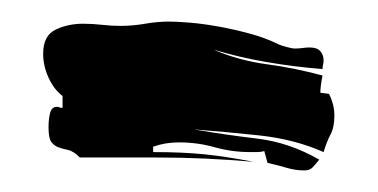

<svg xmlns="http://www.w3.org/2000/svg" viewBox="-20 -814 350 178"><path d="M285 -727Q290 -717 290 -707Q290 -696 286.5 -689.5Q283 -683 280 -673Q253 -685 220 -688.5Q187 -692 160 -694Q189 -689 218.5 -685.5Q248 -682 276 -666Q272 -661 269.5 -658.5Q267 -656 262 -656Q254 -656 245.5 -658.5Q237 -661 228 -663L225 -674Q222 -673 218 -673H212Q195 -673 179 -677.5Q163 -682 146 -682Q133 -682 122 -678V-673Q149 -673 169 -671Q189 -669 215 -664Q192 -666 170 -667Q148 -668 124 -668H54Q48 -674 43 -675Q38 -676 34 -677.5Q30 -679 27.5 -682.5Q25 -686 25 -696Q25 -704 26.5 -709.5Q28 -715 33 -715Q34 -715 35 -714.5Q36 -714 38 -714V-725Q30 -731 25 -742Q20 -753 20 -764Q20 -781 31.5 -786.5Q43 -792 57 -792Q66 -792 74.5 -791Q83 -790 92 -790Q103 -790 114.5 -792Q126 -794 137 -794Q144 -794 156 -793Q168 -792 182 -789.5Q196 -787 211 -783Q226 -779 238 -773Q240 -772 245.5 -770.5Q251 -769 253 -769Q257 -769 260.5 -769.5Q264 -770 267 -770Q274 -770 277 -766.5Q280 -763 280 -758Q280 -756 279.5 -754Q279 -752 279 -750Q253 -752 227 -756.5Q201 -761 178 -768Q201 -758 227 -754.5Q253 -751 279 -744Q277 -734 277 -728Z"/></svg>

Font: Finger Paint
Style: Regular
Weight: 400
Designer: Ralph du Carrois
Foundry: Ralph du Carrois
Version: Version 1.001